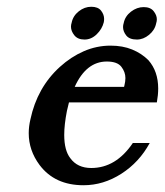

<svg xmlns="http://www.w3.org/2000/svg" viewBox="-20 -548 488 568"><path d="M250 -528Q270 -528 279 -516.5Q288 -505 288 -492Q288 -487 287 -482Q282 -462 266 -446.5Q250 -431 230 -431Q210 -431 200 -443.5Q190 -456 190 -469Q190 -475 192 -481Q196 -501 213 -514.5Q230 -528 250 -528ZM405 -527Q425 -527 434.5 -515Q444 -503 444 -491Q444 -485 442 -479Q438 -459 421 -445Q404 -431 385 -431Q363 -431 353.5 -443Q344 -455 344 -468Q344 -474 346 -480Q350 -500 367.5 -513.5Q385 -527 405 -527ZM184 -245 178 -220Q170 -179 170 -149Q170 -103 188 -80Q209 -51 250 -51Q323 -51 373 -125H423Q392 -68 339 -34Q286 0 227 0Q142 0 97 -60Q65 -103 65 -154Q65 -174 70 -195Q90 -289 157 -350Q190 -380 228 -396.5Q266 -413 307 -413Q343 -413 371 -401.5Q399 -390 419 -370Q448 -337 448 -286Q448 -267 444 -245ZM347 -291 348 -295Q351 -307 351 -317Q351 -335 339 -350.5Q327 -366 296 -366Q235 -366 201 -291Z"/></svg>

Font: New Athena Unicode
Style: Bold Italic
Weight: 700
Designer: J. Rusten 1997; rev. by R. Hancock 2001, 2002, rev. by D. Mastronarde 2002-2021
Foundry: Society for Classical Studies (formerly American Philological Association)
Version: Version 5.008